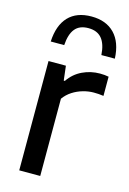

<svg xmlns="http://www.w3.org/2000/svg" viewBox="-122 -863 620 923"><g transform="rotate(15 188.0 -402.0)"><path d="M70.5 0V-544H157L165.5 -472H171Q197.5 -511 238.5 -530.5Q279.5 -550 325.5 -550Q337.5 -550 348.5 -549Q359.5 -548 369 -546V-450.5Q357 -452.5 344.8 -453.2Q332.5 -454 320 -454Q294 -454 266.8 -446.2Q239.5 -438.5 215.5 -423Q191.5 -407.5 175 -384.5V0ZM56.5 -637.5Q60.5 -719 101.2 -761.8Q142 -804.5 215.5 -804.5Q288.5 -804.5 330.2 -761.5Q372 -718.5 375.5 -637.5H308.5Q305 -692 282.2 -719.2Q259.5 -746.5 215.5 -746.5Q171 -746.5 149 -719.2Q127 -692 123.5 -637.5Z"/></g></svg>

Font: Encode Sans Condensed Thin Medium
Style: Regular
Weight: 500
Version: Version 3.002